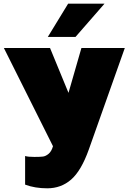

<svg xmlns="http://www.w3.org/2000/svg" viewBox="-20 -780 697 1040"><path d="M116 220V65Q131 70 166 70Q198 70 213 68Q228 66 243.5 53Q259 40 267 12L1 -520H251L351 -277L421 -520H656L461 30Q420 145 365.5 192.5Q311 240 236 240Q169 240 116 220ZM349 -760H546L389 -580H239Z"/></svg>

Font: Metropolitano Black
Style: Regular
Weight: 900
Designer: Fonts by Alex Slobzheninov & Chris M. Simpson / Changes by Cristiano Sobral
Foundry: Fonts by Alex Slobzheninov & Chris M. Simpson / Changes by Cristiano Sobral
Version: Version 1.00;August 30, 2020;FontCreator 13.0.0.2681 64-bit